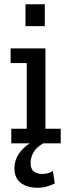

<svg xmlns="http://www.w3.org/2000/svg" viewBox="-20 -675 325 904"><path d="M238 189Q221 197 201 203Q181 209 156 209Q108 209 78 186Q48 163 48 118Q48 80 68.5 49.5Q89 19 120 0H33V-69H106V-378H30V-447H194V-69H266V0H183Q148 21 136 45Q124 69 124 92Q124 121 139.5 132.5Q155 144 178 144Q191 144 204 141Q217 138 229 130ZM100 -655H191V-552H100Z"/></svg>

Font: Zilla Slab Medium
Style: Regular
Weight: 500
Designer: Typotheque.com
Foundry: Typotheque type foundry
Version: Version 1.1; 2017